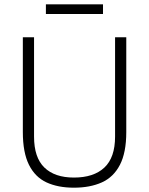

<svg xmlns="http://www.w3.org/2000/svg" viewBox="-20 -859 691 891"><path d="M323 12Q249 12 196 -12.5Q143 -37 114.5 -94Q86 -151 86 -246V-686H138V-225Q138 -128 186 -81.5Q234 -35 323 -35Q415 -35 464.5 -81.5Q514 -128 514 -225V-686H566V-246Q566 -151 536.5 -94Q507 -37 452.5 -12.5Q398 12 323 12ZM193 -794V-839H458V-794Z"/></svg>

Font: Archivo SemiCondensed Thin
Style: Regular
Weight: 250
Width: 4
Designer: Hector Gatti
Foundry: Omnibus-Type
Version: Version 2.001